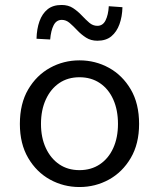

<svg xmlns="http://www.w3.org/2000/svg" viewBox="-20 -741 640 773"><path d="M300 12Q236 12 181.5 -18Q127 -48 93.5 -105Q60 -162 60 -242Q60 -324 93.5 -381Q127 -438 181.5 -468Q236 -498 300 -498Q364 -498 418.5 -468Q473 -438 506.5 -381Q540 -324 540 -242Q540 -162 506.5 -105Q473 -48 418.5 -18Q364 12 300 12ZM300 -56Q347 -56 382 -79.5Q417 -103 436 -145Q455 -187 455 -242Q455 -298 436 -340.5Q417 -383 382 -406.5Q347 -430 300 -430Q253 -430 218.5 -406.5Q184 -383 164.5 -340.5Q145 -298 145 -242Q145 -187 164.5 -145Q184 -103 218.5 -79.5Q253 -56 300 -56ZM372 -577Q346 -577 326.5 -589.5Q307 -602 291 -619Q275 -636 260.5 -648.5Q246 -661 229 -661Q207 -661 196 -639.5Q185 -618 182 -582L127 -585Q128 -625 139 -655.5Q150 -686 171.5 -703.5Q193 -721 228 -721Q255 -721 274 -708.5Q293 -696 309 -679Q325 -662 339.5 -649.5Q354 -637 372 -637Q394 -637 405 -659Q416 -681 418 -716L473 -712Q472 -674 461 -643.5Q450 -613 428.5 -595Q407 -577 372 -577Z"/></svg>

Font: Source Code Pro
Style: Regular
Weight: 400
Monospace: yes
Designer: Paul D. Hunt, Teo Tuominen
Foundry: Adobe Systems Incorporated
Version: Version 1.018;hotconv 1.0.116;makeotfexe 2.5.65601